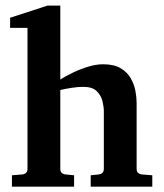

<svg xmlns="http://www.w3.org/2000/svg" viewBox="-20 -706 603 706"><path d="M540 -19.5H313.5V-61.5L341.8 -64.5Q361.8 -66.4 361.8 -85.4V-297.9Q361.8 -312.5 356.9 -333.5Q352.1 -354.5 335.9 -370.6Q319.8 -386.7 286.1 -386.7Q266.6 -386.7 241.9 -382.8Q217.3 -378.9 201.7 -375V-85.4Q201.7 -66.4 221.7 -64.5L252.4 -61.5V-19.5H23.9V-61.5L61 -64.5Q81.1 -66.4 81.1 -85.4V-603.5H17.1V-640.6L154.8 -685.5H201.7V-413.6Q220.7 -425.8 247.6 -438.7Q274.4 -451.7 304 -460.7Q333.5 -469.7 358.9 -469.7Q398.9 -469.7 423.3 -455.3Q447.8 -440.9 460.4 -418.7Q473.1 -396.5 477.8 -372.3Q482.4 -348.1 482.4 -328.1V-85.4Q482.4 -66.4 502.4 -64.5L540 -61.5Z"/></svg>

Font: Annapurna SIL
Style: Bold
Weight: 700
Designer: Peter Martin, Annie Olsen
Foundry: SIL International
Version: Version 2.000